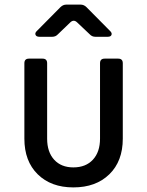

<svg xmlns="http://www.w3.org/2000/svg" viewBox="-20 -805 640 835"><path d="M299 10Q202 10 144 -47Q86 -104 86 -202V-530Q86 -550 106 -550H165Q185 -550 185 -530V-202Q185 -144 215.5 -110.5Q246 -77 299 -77Q353 -77 384 -110.5Q415 -144 415 -202V-530Q415 -550 435 -550H494Q514 -550 514 -530V-202Q514 -104 455.5 -47Q397 10 299 10ZM152 -645Q138 -645 134.5 -653.5Q131 -662 141 -671L243 -774Q254 -785 269 -785H330Q345 -785 356 -774L458 -671Q468 -662 465 -653.5Q462 -645 448 -645H395Q380 -645 370 -656L315 -708Q300 -722 285 -707L232 -656Q222 -645 207 -645Z"/></svg>

Font: Pitagon Sans Mono Medium
Style: Regular
Weight: 500
Monospace: yes
Designer: Travis Tran
Foundry: Pitagon
Version: Version 1.001; ttfautohint (v1.8.4.7-5d5b);gftools[0.9.26]